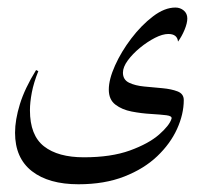

<svg xmlns="http://www.w3.org/2000/svg" viewBox="-20 -325 526 504"><path d="M440.4 -305.2Q453.1 -305.2 462.4 -297.4Q471.7 -289.6 471.7 -276.4Q471.7 -264.2 464.4 -246.6Q457 -229 447.3 -215.8Q445.3 -235.8 421.9 -235.8Q406.7 -235.8 386.7 -225.6Q366.7 -215.3 347.4 -199.5Q328.1 -183.6 315.4 -166.3Q302.7 -148.9 302.7 -134.3Q302.7 -115.7 318.8 -107.9Q335 -100.1 358.6 -97.9Q382.3 -95.7 406.2 -93.5Q430.2 -91.3 446.3 -85Q462.4 -78.6 462.4 -62.5Q462.4 -25.4 444.8 13.4Q427.2 52.2 392.6 85.2Q357.9 118.2 306.2 138.4Q254.4 158.7 186 158.7Q107.9 158.7 63.7 124.3Q19.5 89.8 19.5 23.4Q19.5 -10.3 32.2 -51.5Q44.9 -92.8 74.7 -141.1L80.6 -138.2Q68.4 -107.9 63.5 -82Q58.6 -56.2 58.6 -35.6Q58.6 30.3 95.5 59.1Q132.3 87.9 200.2 87.9Q271.5 87.9 320.8 70.1Q370.1 52.2 397.5 28.3Q424.8 4.4 430.2 -13.2Q432.6 -20.5 416.7 -22.5Q400.9 -24.4 376 -25.9Q351.1 -27.3 325.7 -32.2Q300.3 -37.1 283 -50.3Q265.6 -63.5 265.6 -89.8Q265.6 -116.7 282 -153.1Q298.3 -189.5 324.7 -224.1Q351.1 -258.8 381.6 -282Q412.1 -305.2 440.4 -305.2Z"/></svg>

Font: Lateef Light
Style: Regular
Weight: 300
Designer: SIL International
Foundry: SIL International
Version: Version 4.200